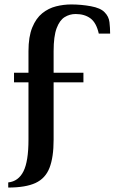

<svg xmlns="http://www.w3.org/2000/svg" viewBox="-20 -690 531 863"><path d="M108 -62V-320H43V-363H108V-460Q108 -525 125 -566.5Q142 -608 170 -630.5Q198 -653 232 -661.5Q266 -670 300 -670Q345 -670 388.5 -662Q432 -654 450 -635Q469 -616 472 -590.5Q475 -565 475 -539H424Q413 -588 386.5 -607.5Q360 -627 320 -627Q293 -627 270.5 -613Q248 -599 234.5 -563Q221 -527 221 -460V-363H355V-320H221V-62Q221 17 202.5 64.5Q184 112 139.5 132.5Q95 153 17 153V130Q63 125 85.5 80Q108 35 108 -62Z"/></svg>

Font: El Messiri SemiBold
Style: Regular
Weight: 600
Designer: Mohamed Gaber
Foundry: Kief Type Foundry
Version: Version 2.020; ttfautohint (v1.8.3)